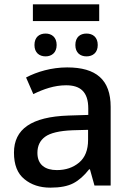

<svg xmlns="http://www.w3.org/2000/svg" viewBox="-20 -862 614 892"><path d="M132.8 -841.8V-764.2H440.9V-841.8ZM191.9 -706.1C162.6 -706.1 140.1 -689.5 140.1 -652.8C140.1 -617.2 162.6 -600.1 191.9 -600.1C219.7 -600.1 243.2 -617.2 243.2 -652.8C243.2 -689.5 219.7 -706.1 191.9 -706.1ZM381.8 -706.1C352.5 -706.1 330.1 -689.5 330.1 -652.8C330.1 -617.2 352.5 -600.1 381.8 -600.1C411.1 -600.1 434.1 -617.2 434.1 -652.8C434.1 -689.5 411.1 -706.1 381.8 -706.1ZM292 -548.8C219.7 -548.8 151.9 -528.8 101.1 -502L134.8 -424.8C181.6 -447.8 232.4 -465.8 287.1 -465.8C352.1 -465.8 390.1 -436.5 390.1 -357.9V-328.1L297.9 -325.2C126 -319.3 44.9 -262.2 44.9 -152.8C44.9 -96.7 61 -55.7 93.3 -29.8C125 -3.4 165.5 9.8 213.9 9.8C259.3 9.8 294.9 2.9 320.8 -10.7C346.2 -23.9 370.6 -45.4 394 -75.2H397.9L418.9 0H494.1V-365.2C494.1 -491.7 426.8 -548.8 292 -548.8ZM389.2 -258.8V-211.9C389.2 -165.5 375.5 -130.4 347.7 -106.9C319.8 -83.5 285.6 -71.8 244.1 -71.8C190.9 -71.8 153.8 -95.7 153.8 -151.9C153.8 -184.1 165.5 -209 189.5 -226.6C213.4 -244.1 255.9 -254.4 316.9 -256.8Z"/></svg>

Font: Noto Reveo Sans
Style: Regular
Weight: 500
Designer: Monotype Design Team
Foundry: Monotype Imaging Inc.
Version: Version 2.007